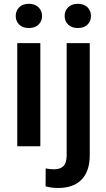

<svg xmlns="http://www.w3.org/2000/svg" viewBox="-20 -749 545 983"><path d="M60.5 -667Q60.5 -693.8 78.4 -711.7Q96.2 -729.5 127.9 -729.5Q159.2 -729.5 177.2 -711.7Q195.3 -693.8 195.3 -667Q195.3 -640.6 177.2 -623Q159.2 -605.5 127.9 -605.5Q96.2 -605.5 78.4 -623Q60.5 -640.6 60.5 -667ZM186.5 -528.3V0H68.4V-528.3ZM311 -667Q311 -693.8 329.1 -711.7Q347.2 -729.5 378.4 -729.5Q410.2 -729.5 428 -711.7Q445.8 -693.8 445.8 -667Q445.8 -640.6 428 -623Q410.2 -605.5 378.4 -605.5Q347.2 -605.5 329.1 -623Q311 -640.6 311 -667ZM321.3 -528.3H439.5V45.9Q439.5 127 397.9 170.2Q356.4 213.4 277.8 213.4Q244.1 213.4 213.4 205.1L213.9 113.3Q234.4 117.7 257.3 117.7Q288.6 117.7 304.9 101.1Q321.3 84.5 321.3 45.9Z"/></svg>

Font: Vazirmatn RD Medium
Style: Regular
Weight: 500
Designer: Saber Rastikerdar
Foundry: Saber Rastikerdar
Version: Version 33.003